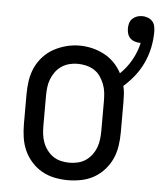

<svg xmlns="http://www.w3.org/2000/svg" viewBox="-50 -714 642 766"><g transform="rotate(5 271.0 -331.0)"><path d="M250 8Q223 8 196 2.5Q169 -3 146 -16Q123 -29 104.5 -49.5Q86 -70 75 -94.5Q64 -119 60 -146Q56 -173 56 -200V-320Q56 -347 60 -374Q64 -401 75 -425.5Q86 -450 104.5 -470.5Q123 -491 146.5 -504Q170 -517 196.5 -524Q223 -531 250 -531Q276 -531 301 -525Q326 -519 349 -507Q372 -495 390 -476.5Q408 -458 420 -435Q447 -461 465.5 -494Q484 -527 492 -563Q491 -563 490 -563Q489 -563 488 -563Q478 -563 467.5 -566.5Q457 -570 449.5 -577.5Q442 -585 439 -595.5Q436 -606 436 -617Q436 -627 439 -637.5Q442 -648 450 -655.5Q458 -663 468 -666.5Q478 -670 489 -670Q500 -670 511 -666Q522 -662 529.5 -654Q537 -646 539.5 -634.5Q542 -623 542 -612Q542 -580 535.5 -548.5Q529 -517 515.5 -487.5Q502 -458 482 -432.5Q462 -407 438 -386Q442 -370 443 -353.5Q444 -337 444 -320V-200Q444 -173 440 -146Q436 -119 425 -94.5Q414 -70 395.5 -49.5Q377 -29 354 -16Q331 -3 304 2.5Q277 8 250 8ZM250 -62Q267 -62 284 -66Q301 -70 315 -79.5Q329 -89 339.5 -103Q350 -117 356 -133Q362 -149 364 -166Q366 -183 366 -200V-320Q366 -337 364 -354Q362 -371 355.5 -387.5Q349 -404 339 -418Q329 -432 314.5 -441Q300 -450 283 -454Q266 -458 248 -458Q231 -458 214.5 -453.5Q198 -449 184 -439.5Q170 -430 160 -416Q150 -402 144 -386.5Q138 -371 136 -354Q134 -337 134 -320V-200Q134 -183 136 -166Q138 -149 144 -133Q150 -117 160.5 -103Q171 -89 185 -79.5Q199 -70 216 -66Q233 -62 250 -62Z"/></g></svg>

Font: Zed Mono
Style: Regular
Weight: 400
Monospace: yes
Designer: Belleve Invis
Foundry: Belleve Invis
Version: Version 1.0.0; ttfautohint (v1.8.4)